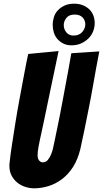

<svg xmlns="http://www.w3.org/2000/svg" viewBox="-20 -1004 559 1042"><path d="M165 18Q142 18 118 10.5Q94 3 75 -12Q56 -27 43.5 -50Q31 -73 31 -104Q31 -108 31 -112Q31 -116 32 -120Q36 -161 45 -219Q54 -277 64 -340Q74 -403 86 -466.5Q98 -530 107.5 -582Q117 -634 124 -668.5Q131 -703 133 -711Q154 -713 183 -716Q212 -719 237 -721Q268 -724 298 -727Q272 -606 252 -508Q243 -466 234.5 -424Q226 -382 218.5 -347Q211 -312 205.5 -286.5Q200 -261 196.5 -245Q193 -229 188.5 -204.5Q184 -180 184 -160Q184 -144 192 -133.5Q200 -123 212 -123Q229 -123 240 -136.5Q251 -150 258.5 -169Q266 -188 269.5 -207.5Q273 -227 276 -238Q282 -267 289.5 -302.5Q297 -338 304.5 -376.5Q312 -415 319.5 -455Q327 -495 334 -533Q351 -621 367 -715L519 -725Q519 -725 514 -699Q509 -673 501 -630Q493 -587 483.5 -532Q474 -477 462 -417.5Q450 -358 438.5 -300.5Q427 -243 416 -195Q402 -138 376.5 -98Q351 -58 316.5 -32Q282 -6 243 6Q204 18 165 18ZM368 -758Q343 -758 324 -767.5Q305 -777 291.5 -792.5Q278 -808 272 -828Q266 -848 266 -869Q266 -890 272.5 -911Q279 -932 294 -948Q309 -964 331 -974Q353 -984 382 -984Q410 -984 431 -975Q452 -966 466 -952Q480 -938 487 -919Q494 -900 494 -879Q494 -857 486 -835.5Q478 -814 461.5 -797Q445 -780 421.5 -769Q398 -758 368 -758ZM379 -811Q410 -811 426.5 -830.5Q443 -850 443 -872Q443 -893 428.5 -909Q414 -925 385 -925Q355 -925 340.5 -907Q326 -889 326 -867Q326 -846 340 -828.5Q354 -811 379 -811Z"/></svg>

Font: Bangers
Style: Regular
Weight: 400
Designer: vernon adams
Foundry: Vernon Adams
Version: Version 2.000